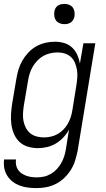

<svg xmlns="http://www.w3.org/2000/svg" viewBox="-24 -752 544 985"><path d="M165 213Q143 213 121 210.5Q99 208 78.5 200.5Q58 193 41.5 180.5Q25 168 13.5 150Q2 132 -2 110.5Q-6 89 -3 66H58Q56 80 58.5 94Q61 108 68.5 119Q76 130 87 137.5Q98 145 110.5 149.5Q123 154 137 156Q151 158 165 158Q183 158 201.5 154Q220 150 237 140Q254 130 267.5 115.5Q281 101 290.5 84Q300 67 305.5 49.5Q311 32 314 14L330 -87Q318 -65 300.5 -46.5Q283 -28 262 -15.5Q241 -3 217 2.5Q193 8 170 8Q144 8 119 0.5Q94 -7 76 -24Q58 -41 48 -64.5Q38 -88 34.5 -113Q31 -138 32.5 -164.5Q34 -191 38 -218L60 -348Q64 -372 71 -395.5Q78 -419 91 -441.5Q104 -464 122 -483Q140 -502 162.5 -514.5Q185 -527 209.5 -532.5Q234 -538 258 -538Q283 -538 306 -531Q329 -524 346 -508Q363 -492 372.5 -470.5Q382 -449 386 -426L404 -530H465L374 23Q369 47 361.5 71.5Q354 96 340 118.5Q326 141 306.5 160Q287 179 263.5 191Q240 203 215 208Q190 213 165 213ZM201 -47Q219 -47 237 -51Q255 -55 271 -64Q287 -73 300.5 -86.5Q314 -100 323.5 -116.5Q333 -133 338.5 -150Q344 -167 347 -185L368 -315Q371 -334 372.5 -354Q374 -374 371 -392.5Q368 -411 361 -428.5Q354 -446 341 -458.5Q328 -471 310 -477Q292 -483 272 -483Q254 -483 235 -479Q216 -475 199 -465.5Q182 -456 168 -441.5Q154 -427 144 -410Q134 -393 128.5 -375Q123 -357 120 -339L98 -209Q95 -189 94 -169.5Q93 -150 96.5 -131.5Q100 -113 108.5 -96.5Q117 -80 131 -68.5Q145 -57 163.5 -52Q182 -47 201 -47ZM306 -628Q294 -628 282.5 -632.5Q271 -637 264 -646Q257 -655 255 -667.5Q253 -680 255 -693Q256 -701 260.5 -709.5Q265 -718 272.5 -723Q280 -728 289 -730Q298 -732 306 -732Q319 -732 330.5 -727.5Q342 -723 349 -714Q356 -705 358 -692.5Q360 -680 358 -667Q356 -659 351.5 -650.5Q347 -642 339.5 -637Q332 -632 323.5 -630Q315 -628 306 -628Z"/></svg>

Font: Iosevka Curly Light Oblique
Style: Regular
Weight: 300
Italic angle: -9°
Monospace: yes
Designer: Belleve Invis
Foundry: Belleve Invis
Version: Version 11.1.0; ttfautohint (v1.8.3)